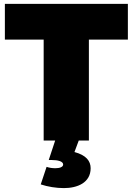

<svg xmlns="http://www.w3.org/2000/svg" viewBox="-20 -721 681 985"><path d="M436 0V-518H636V-701H5V-518H204V0H263L230 100H247C275 100 304 106 304 123C304 136 286 142 264 142C249 142 233 140 219 135L189 225C225 237 268 244 308 244C376 244 445 217 445 142C445 105 422 75 362 59L384 0Z"/></svg>

Font: Montserrat-Arabic Black
Style: Regular
Weight: 900
Designer: Mohamed Gaber
Foundry: Kief Type Foundry
Version: Version 5.008;PS 005.008;hotconv 1.0.88;makeotf.lib2.5.64775